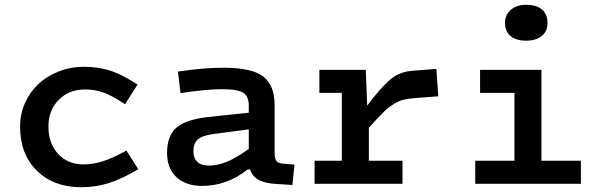

<svg xmlns="http://www.w3.org/2000/svg" viewBox="-20 -760 2495 794"><path d="M332 -390.1Q265.1 -390.1 222.7 -346.9Q180.2 -303.7 180.2 -236.8Q180.2 -166 220.9 -123Q261.7 -80.1 324.2 -80.1Q362.8 -80.1 402.8 -92.3Q442.9 -104.5 502.9 -137.2L551.8 -60.1Q480.5 -18.1 427.2 -2Q374 14.2 314.9 14.2Q202.1 14.2 132.6 -54Q63 -122.1 63 -236.8Q63 -288.1 83.3 -333.7Q103.5 -379.4 138.7 -412.4Q173.8 -445.3 223.1 -464.6Q272.5 -483.9 328.1 -483.9Q382.3 -483.9 432.1 -469Q481.9 -454.1 548.8 -410.2L497.1 -329.1Q440.4 -366.7 404.8 -378.4Q369.1 -390.1 332 -390.1Z M1115.7 -130.9Q1115.7 -103.5 1123 -94Q1130.4 -84.5 1152.8 -83L1197.8 -79.1L1189 4.9L1126 1Q1077.1 -1 1050.8 -15.4Q1024.4 -29.8 1013.7 -59.1H1003.9Q918.5 8.8 814.9 8.8Q749.5 8.8 710.2 -26.9Q670.9 -62.5 670.9 -127.9Q670.9 -196.8 707.8 -230.7Q744.6 -264.6 838.9 -275.9L1008.8 -293.9V-323.2Q1008.8 -361.3 986.3 -376.2Q963.9 -391.1 897.9 -391.1Q834.5 -391.1 726.6 -375L715.8 -463.9Q822.8 -480 902.8 -480Q1021 -480 1068.4 -443.8Q1115.7 -407.7 1115.7 -324.2ZM843.8 -75.2Q878.4 -75.2 916.5 -90.3Q954.6 -105.5 1008.8 -144V-225.1L864.7 -206.1Q815.4 -199.7 797.6 -182.9Q779.8 -166 779.8 -134.8Q779.8 -106.4 795.9 -90.8Q812 -75.2 843.8 -75.2Z M1280.8 -95.2H1393.6V-376H1300.8V-471.2H1492.7L1498.5 -323.2Q1526.9 -360.8 1549.3 -386.2Q1571.8 -411.6 1589.4 -427.2Q1606.9 -442.9 1624.8 -451.4Q1642.6 -460 1656.7 -463.1Q1670.9 -466.3 1691.4 -467.8L1784.7 -475.1L1792.5 -361.8L1702.6 -355Q1668.9 -352.1 1650.9 -348.1Q1632.8 -344.2 1609.9 -330.6Q1586.9 -316.9 1565.7 -295.9Q1544.4 -274.9 1505.4 -231.9V-95.2H1644.5V0H1280.8Z M2155.3 -591.8Q2114.7 -591.8 2091.6 -610.8Q2068.4 -629.9 2068.4 -666Q2068.4 -698.2 2092.3 -719.2Q2116.2 -740.2 2156.2 -740.2Q2198.7 -740.2 2221.4 -720.7Q2244.1 -701.2 2244.1 -665Q2244.1 -630.4 2220.2 -611.1Q2196.3 -591.8 2155.3 -591.8ZM1945.3 -95.2H2107.4V-376H1965.3V-471.2H2219.2V-95.2H2382.3V0H1945.3Z"/></svg>

Font: IntelOne Mono Medium
Style: Regular
Weight: 500
Designer: Fred Shallcrass
Foundry: Frere-Jones Type LLC
Version: Version 1.200;hotconv 1.1.0;makeotfexe 2.6.0;FJTRelease1.2